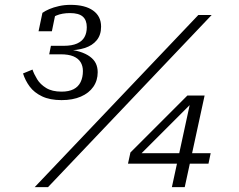

<svg xmlns="http://www.w3.org/2000/svg" viewBox="-20 -772 987 792"><path d="M269 -718Q305 -718 321.5 -703.5Q338 -689 338 -660Q338 -636 328.5 -619Q319 -602 298 -592.5Q277 -583 242 -583H190L183 -548H230Q263 -548 283 -539.5Q303 -531 312.5 -515.5Q322 -500 322 -479Q322 -453 312.5 -433.5Q303 -414 283.5 -404Q264 -394 234 -394Q195 -394 170.5 -409Q146 -424 133 -445.5Q120 -467 114 -485L75 -469Q84 -440 102.5 -415Q121 -390 153.5 -374.5Q186 -359 234 -359Q280 -359 313.5 -373.5Q347 -388 365 -414Q383 -440 383 -474Q383 -494 375.5 -510Q368 -526 351 -538.5Q334 -551 308 -559Q282 -567 245 -569L257 -564Q298 -564 329.5 -574Q361 -584 379 -606Q397 -628 397 -662Q397 -705 364 -728.5Q331 -752 271 -752Q246 -752 223.5 -747Q201 -742 183.5 -734.5Q166 -727 155 -719L139 -643H194L209 -716Q199 -714 192.5 -710Q186 -706 182 -700Q178 -694 174 -687Q189 -698 212.5 -708Q236 -718 269 -718ZM798 -710H853L178 0H123ZM508 -97 518 -143 753 -378H788L777 -353L534 -110L543 -140H849L840 -97ZM742 0H689L767 -360L774 -378H824Z"/></svg>

Font: Roboto Serif 20pt ExtraLight
Style: Italic
Weight: 250
Italic angle: -10°
Version: Version 1.007